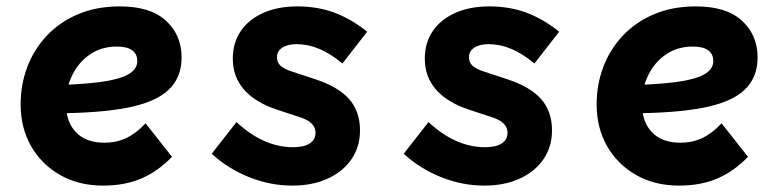

<svg xmlns="http://www.w3.org/2000/svg" viewBox="-20 -563 2440 600"><path d="M302.5 17Q226 17 168 -16Q110 -49 77.2 -106.2Q44.5 -163.5 44.5 -237Q44.5 -299 65.5 -354.2Q86.5 -409.5 126.8 -452Q167 -494.5 224.5 -518.8Q282 -543 354.5 -543Q450.5 -543 499 -498Q547.5 -453 547.5 -383.5Q547.5 -319.5 505.5 -281Q463.5 -242.5 374.8 -225.8Q286 -209 145 -209L137.5 -296.5Q228 -298.5 288.2 -306Q348.5 -313.5 378.8 -329.5Q409 -345.5 409 -372.5Q409 -394 393.2 -405.8Q377.5 -417.5 345 -417.5Q297 -417.5 261.2 -393Q225.5 -368.5 205.8 -328.2Q186 -288 186 -240.5Q186 -182 217.5 -149.5Q249 -117 306 -117Q343 -117 373.8 -131.2Q404.5 -145.5 435 -177.5L517.5 -73Q473 -27 421.2 -5Q369.5 17 302.5 17Z M893.5 17Q825 17 759 -9.2Q693 -35.5 641.5 -82.5L719 -181.5Q803.5 -103 896 -103Q930 -103 948 -114.8Q966 -126.5 966 -148.5Q966 -180.5 919.5 -196L845 -220.5Q778.5 -242.5 743 -282.5Q707.5 -322.5 707.5 -380Q707.5 -429.5 732.5 -466Q757.5 -502.5 803 -522.8Q848.5 -543 909 -543Q972 -543 1024.2 -523.8Q1076.5 -504.5 1127.5 -464L1050 -364.5Q1013 -395.5 978 -410.2Q943 -425 906.5 -425Q878.5 -425 862 -414Q845.5 -403 845.5 -384Q845.5 -368.5 856 -358.2Q866.5 -348 890.5 -340L965 -315.5Q1037.5 -291.5 1071.2 -253.2Q1105 -215 1105 -155.5Q1105 -104 1078.2 -65.2Q1051.5 -26.5 1004 -4.8Q956.5 17 893.5 17Z M1493.5 17Q1425 17 1359 -9.2Q1293 -35.5 1241.5 -82.5L1319 -181.5Q1403.5 -103 1496 -103Q1530 -103 1548 -114.8Q1566 -126.5 1566 -148.5Q1566 -180.5 1519.5 -196L1445 -220.5Q1378.5 -242.5 1343 -282.5Q1307.5 -322.5 1307.5 -380Q1307.5 -429.5 1332.5 -466Q1357.5 -502.5 1403 -522.8Q1448.5 -543 1509 -543Q1572 -543 1624.2 -523.8Q1676.5 -504.5 1727.5 -464L1650 -364.5Q1613 -395.5 1578 -410.2Q1543 -425 1506.5 -425Q1478.5 -425 1462 -414Q1445.5 -403 1445.5 -384Q1445.5 -368.5 1456 -358.2Q1466.5 -348 1490.5 -340L1565 -315.5Q1637.5 -291.5 1671.2 -253.2Q1705 -215 1705 -155.5Q1705 -104 1678.2 -65.2Q1651.5 -26.5 1604 -4.8Q1556.5 17 1493.5 17Z M2102.5 17Q2026 17 1968 -16Q1910 -49 1877.2 -106.2Q1844.5 -163.5 1844.5 -237Q1844.5 -299 1865.5 -354.2Q1886.5 -409.5 1926.8 -452Q1967 -494.5 2024.5 -518.8Q2082 -543 2154.5 -543Q2250.5 -543 2299 -498Q2347.5 -453 2347.5 -383.5Q2347.5 -319.5 2305.5 -281Q2263.5 -242.5 2174.8 -225.8Q2086 -209 1945 -209L1937.5 -296.5Q2028 -298.5 2088.2 -306Q2148.5 -313.5 2178.8 -329.5Q2209 -345.5 2209 -372.5Q2209 -394 2193.2 -405.8Q2177.5 -417.5 2145 -417.5Q2097 -417.5 2061.2 -393Q2025.5 -368.5 2005.8 -328.2Q1986 -288 1986 -240.5Q1986 -182 2017.5 -149.5Q2049 -117 2106 -117Q2143 -117 2173.8 -131.2Q2204.5 -145.5 2235 -177.5L2317.5 -73Q2273 -27 2221.2 -5Q2169.5 17 2102.5 17Z"/></svg>

Font: Google Sans Code
Style: Italic
Weight: 400
Italic angle: -10°
Monospace: yes
Designer: Google Sans Code Authors
Foundry: Google LLC
Version: Version 6.000